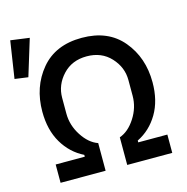

<svg xmlns="http://www.w3.org/2000/svg" viewBox="-134 -904 987 1013"><g transform="rotate(-15 359.0 -397.5)"><path d="M114 -781 53 -582 -20 -592 11 -795ZM73 0V-100H232V-110Q161 -145 119 -216Q77 -287 77 -387Q77 -522 155.5 -616Q234 -710 378 -710Q522 -710 600.5 -616Q679 -522 679 -387Q679 -287 637 -216Q595 -145 524 -110V-100H683V0H437V-151Q486 -168 522.5 -224.5Q559 -281 559 -345V-431Q559 -501 509 -555Q459 -609 378 -609Q297 -609 247 -555Q197 -501 197 -431V-345Q197 -281 233.5 -224.5Q270 -168 319 -151V0Z"/></g></svg>

Font: IBM Plex Sans Medm
Style: Regular
Weight: 500
Designer: Mike Abbink, Paul van der Laan, Pieter van Rosmalen
Foundry: Bold Monday
Version: Version 3.005